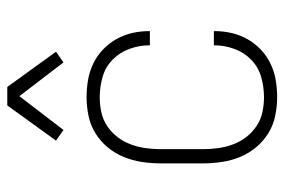

<svg xmlns="http://www.w3.org/2000/svg" viewBox="-150 -642 799 540"><g transform="rotate(-90 250.0 -371.5)"><path d="M247 8Q221 8 194.5 2.5Q168 -3 145.5 -17Q123 -31 106 -51.5Q89 -72 79 -96.5Q69 -121 65 -147.5Q61 -174 61 -200V-320Q61 -346 65 -372.5Q69 -399 79 -423.5Q89 -448 106 -468.5Q123 -489 145.5 -503Q168 -517 194.5 -522.5Q221 -528 247 -528Q271 -528 295 -524Q319 -520 341 -509.5Q363 -499 380.5 -482.5Q398 -466 410 -445Q422 -424 427.5 -400.5Q433 -377 433 -352V-350H393V-352Q393 -380 383 -407.5Q373 -435 352.5 -455Q332 -475 304 -483Q276 -491 247 -491Q226 -491 205 -486.5Q184 -482 166 -470Q148 -458 135 -441Q122 -424 114.5 -404Q107 -384 104 -362.5Q101 -341 101 -320V-200Q101 -179 104 -157.5Q107 -136 114.5 -116Q122 -96 135 -79Q148 -62 166 -50Q184 -38 205 -33.5Q226 -29 247 -29Q276 -29 304 -37Q332 -45 352.5 -65Q373 -85 383 -112.5Q393 -140 393 -168V-170H433V-168Q433 -143 427.5 -119.5Q422 -96 410 -75Q398 -54 380.5 -37.5Q363 -21 341 -10.5Q319 0 295 4Q271 8 247 8ZM155 -593 125 -614 224 -751H276L375 -614L345 -593L250 -717Z"/></g></svg>

Font: Iosevka Term Curly Extralight
Style: Regular
Weight: 200
Designer: Belleve Invis
Foundry: Belleve Invis
Version: Version 32.3.0